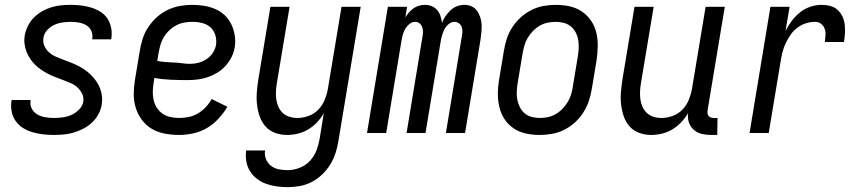

<svg xmlns="http://www.w3.org/2000/svg" viewBox="-20 -548 3540 791"><path d="M202 8Q180 8 158 5.5Q136 3 115 -3Q94 -9 76 -20Q58 -31 45.5 -48Q33 -65 28.5 -86.5Q24 -108 27 -130L28 -136H106V-133Q103 -115 111.5 -99.5Q120 -84 134.5 -76Q149 -68 166.5 -65Q184 -62 203 -62Q220 -62 238.5 -64.5Q257 -67 274 -74.5Q291 -82 305.5 -96.5Q320 -111 323 -128Q326 -146 318.5 -161.5Q311 -177 299 -188Q287 -199 271.5 -205.5Q256 -212 240.5 -218Q225 -224 209 -230Q193 -236 178.5 -243.5Q164 -251 150 -260.5Q136 -270 124.5 -281.5Q113 -293 104 -306.5Q95 -320 89 -335.5Q83 -351 81 -368Q79 -385 82 -403Q86 -423 95.5 -442Q105 -461 120 -476Q135 -491 153.5 -501.5Q172 -512 191.5 -518Q211 -524 231 -526Q251 -528 271 -528Q293 -528 314 -525.5Q335 -523 355 -517Q375 -511 393 -500Q411 -489 422 -472.5Q433 -456 437.5 -435Q442 -414 439 -392L438 -386H360V-389Q363 -406 356 -421Q349 -436 335.5 -444Q322 -452 305.5 -455Q289 -458 271 -458Q255 -458 237.5 -455.5Q220 -453 203.5 -445.5Q187 -438 174 -423.5Q161 -409 159 -392Q156 -374 163 -358.5Q170 -343 182.5 -332Q195 -321 210 -314.5Q225 -308 241 -302Q257 -296 272.5 -290Q288 -284 302.5 -276.5Q317 -269 330.5 -259.5Q344 -250 355.5 -238.5Q367 -227 376.5 -213.5Q386 -200 392 -184.5Q398 -169 400 -152Q402 -135 399 -117Q396 -97 385.5 -77.5Q375 -58 359 -43Q343 -28 323.5 -18Q304 -8 284 -2Q264 4 243 6Q222 8 202 8Z M718 8Q688 8 659 2.5Q630 -3 606 -17Q582 -31 565 -53.5Q548 -76 539.5 -103Q531 -130 531 -159.5Q531 -189 536 -219L556 -339Q560 -364 568 -389Q576 -414 591 -436.5Q606 -459 626.5 -477.5Q647 -496 671.5 -507.5Q696 -519 721.5 -523.5Q747 -528 772 -528Q797 -528 821.5 -524Q846 -520 867.5 -510.5Q889 -501 906 -485Q923 -469 933 -448Q943 -427 947 -402.5Q951 -378 947 -353Q944 -333 934 -313Q924 -293 909 -276.5Q894 -260 875 -248.5Q856 -237 835.5 -230Q815 -223 794 -220.5Q773 -218 752 -218Q718 -218 683 -219.5Q648 -221 616 -227L613 -208Q610 -189 609.5 -171Q609 -153 613 -135.5Q617 -118 626.5 -103.5Q636 -89 650 -79.5Q664 -70 682 -66Q700 -62 718 -62Q738 -62 757.5 -66Q777 -70 795 -80.5Q813 -91 827.5 -106.5Q842 -122 852 -140L917 -108Q901 -82 880 -59Q859 -36 832.5 -20.5Q806 -5 776 1.5Q746 8 718 8ZM764 -285Q781 -285 798 -289.5Q815 -294 831 -304.5Q847 -315 857 -330.5Q867 -346 870 -363Q873 -384 867 -403.5Q861 -423 847 -435.5Q833 -448 813.5 -453Q794 -458 773 -458Q756 -458 739 -455Q722 -452 706 -443.5Q690 -435 676.5 -422Q663 -409 654 -393.5Q645 -378 640.5 -361.5Q636 -345 633 -328L628 -297Q643 -294 660.5 -292.5Q678 -291 695.5 -290.5Q713 -290 729.5 -287.5Q746 -285 764 -285Z M1166 223Q1143 223 1120.5 220Q1098 217 1077 209.5Q1056 202 1039 189Q1022 176 1010.5 158Q999 140 995 118Q991 96 994 72H1072Q1069 91 1076 108Q1083 125 1097 135.5Q1111 146 1128.5 149.5Q1146 153 1165 153Q1189 153 1214 143.5Q1239 134 1257 114.5Q1275 95 1284 71Q1293 47 1297 23L1314 -82Q1303 -62 1286.5 -44.5Q1270 -27 1250 -15Q1230 -3 1207.5 2.5Q1185 8 1163 8Q1137 8 1113.5 -0.5Q1090 -9 1074 -27Q1058 -45 1050 -68Q1042 -91 1039 -116Q1036 -141 1038 -167Q1040 -193 1044 -219L1094 -520H1173L1121 -208Q1118 -191 1117 -174Q1116 -157 1118 -140.5Q1120 -124 1126.5 -109Q1133 -94 1144.5 -83Q1156 -72 1172 -67Q1188 -62 1205 -62Q1228 -62 1251.5 -70.5Q1275 -79 1292 -97Q1309 -115 1318 -137.5Q1327 -160 1331 -183L1387 -520H1466L1374 34Q1370 59 1362 83.5Q1354 108 1340.5 130Q1327 152 1307 171Q1287 190 1263.5 202Q1240 214 1215 218.5Q1190 223 1166 223Z M1492 0 1578 -520H1657L1650 -476Q1656 -487 1665 -497Q1674 -507 1684 -514Q1694 -521 1706.5 -524.5Q1719 -528 1731 -528Q1746 -528 1759 -522.5Q1772 -517 1781 -506.5Q1790 -496 1794.5 -482Q1799 -468 1801 -454Q1806 -468 1815.5 -481.5Q1825 -495 1836.5 -506Q1848 -517 1863 -522.5Q1878 -528 1893 -528Q1909 -528 1922.5 -522Q1936 -516 1944.5 -504.5Q1953 -493 1958 -478.5Q1963 -464 1964 -449Q1965 -434 1963.5 -418.5Q1962 -403 1960 -387L1896 0H1817L1883 -400Q1885 -410 1885 -420Q1885 -430 1881.5 -438.5Q1878 -447 1870 -452.5Q1862 -458 1852 -458Q1839 -458 1827.5 -448Q1816 -438 1810 -425.5Q1804 -413 1800.5 -400Q1797 -387 1795 -374L1733 0H1655L1721 -400Q1723 -410 1722.5 -420Q1722 -430 1718.5 -438.5Q1715 -447 1707.5 -452.5Q1700 -458 1690 -458Q1677 -458 1665.5 -448Q1654 -438 1647.5 -425.5Q1641 -413 1638 -400Q1635 -387 1633 -374L1571 0Z M2203 8Q2174 8 2146.5 2Q2119 -4 2096.5 -19Q2074 -34 2059 -56.5Q2044 -79 2037.5 -106Q2031 -133 2031 -161.5Q2031 -190 2036 -219L2056 -339Q2060 -364 2068 -389Q2076 -414 2091 -436.5Q2106 -459 2126 -477Q2146 -495 2170 -507Q2194 -519 2219.5 -523.5Q2245 -528 2270 -528Q2299 -528 2326.5 -522Q2354 -516 2376.5 -501Q2399 -486 2414.5 -463.5Q2430 -441 2436.5 -414Q2443 -387 2442.5 -358.5Q2442 -330 2438 -301L2418 -181Q2414 -156 2405.5 -131Q2397 -106 2382.5 -83.5Q2368 -61 2348 -43Q2328 -25 2304 -13Q2280 -1 2254 3.5Q2228 8 2203 8ZM2204 -62Q2221 -62 2237.5 -65.5Q2254 -69 2269.5 -78Q2285 -87 2297.5 -100Q2310 -113 2319 -128Q2328 -143 2333 -159.5Q2338 -176 2340 -192L2360 -312Q2363 -330 2364 -347.5Q2365 -365 2362.5 -381.5Q2360 -398 2352.5 -413Q2345 -428 2332.5 -438.5Q2320 -449 2303.5 -453.5Q2287 -458 2270 -458Q2253 -458 2236 -454.5Q2219 -451 2203.5 -442Q2188 -433 2175.5 -420Q2163 -407 2154 -392Q2145 -377 2140.5 -360.5Q2136 -344 2133 -328L2113 -208Q2110 -190 2109 -172.5Q2108 -155 2111 -138.5Q2114 -122 2121.5 -107Q2129 -92 2141 -81.5Q2153 -71 2170 -66.5Q2187 -62 2204 -62Z M2663 8Q2637 8 2613.5 -0.5Q2590 -9 2574 -27Q2558 -45 2550 -68Q2542 -91 2539 -116Q2536 -141 2538 -167Q2540 -193 2544 -219L2594 -520H2673L2621 -208Q2618 -191 2617 -174Q2616 -157 2618 -140.5Q2620 -124 2626.5 -109Q2633 -94 2644.5 -83Q2656 -72 2672 -67Q2688 -62 2705 -62Q2728 -62 2751.5 -70.5Q2775 -79 2792 -97Q2809 -115 2818 -137.5Q2827 -160 2831 -183L2887 -520H2966L2895 -93Q2894 -86 2895 -80Q2896 -74 2899.5 -70Q2903 -66 2908.5 -64Q2914 -62 2921 -62H2936L2935 8H2909Q2889 8 2870.5 3.5Q2852 -1 2838 -13.5Q2824 -26 2818 -44Q2812 -62 2815 -82Q2803 -62 2786.5 -44.5Q2770 -27 2750 -15Q2730 -3 2707.5 2.5Q2685 8 2663 8Z M3068 0 3154 -520H3233L3216 -420Q3227 -442 3242 -462Q3257 -482 3276.5 -497.5Q3296 -513 3319 -520.5Q3342 -528 3365 -528Q3383 -528 3400.5 -523.5Q3418 -519 3430.5 -507.5Q3443 -496 3450.5 -480.5Q3458 -465 3460 -447.5Q3462 -430 3461 -411.5Q3460 -393 3457 -375H3378Q3380 -389 3381 -403Q3382 -417 3377.5 -429.5Q3373 -442 3362.5 -450Q3352 -458 3338 -458Q3319 -458 3300 -452Q3281 -446 3264.5 -433.5Q3248 -421 3236.5 -404Q3225 -387 3216.5 -369Q3208 -351 3203.5 -332.5Q3199 -314 3196 -295L3147 0Z"/></svg>

Font: Iosevka Web
Style: Italic
Weight: 400
Italic angle: -9°
Monospace: yes
Designer: Belleve Invis
Foundry: Belleve Invis
Version: Version 28.0.3; ttfautohint (v1.8.3)